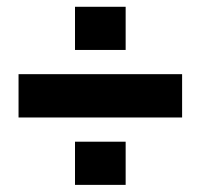

<svg xmlns="http://www.w3.org/2000/svg" viewBox="-20 -637 580 555"><path d="M33.6 -422.6H506.4V-297.4H33.6ZM196.8 -227.4H343.2V-102.6H196.8ZM196.8 -617.4H343.2V-492.6H196.8Z"/></svg>

Font: Aspekta Variable
Style: Regular
Weight: 400
Designer: Ivo Dolenc
Version: Version 2.100